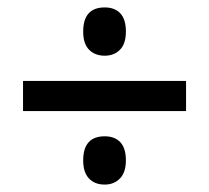

<svg xmlns="http://www.w3.org/2000/svg" viewBox="-20 -611 564 517"><path d="M262 -461Q236 -461 220 -477Q204 -493 204 -526Q204 -591 262 -591Q289 -591 304 -575Q319 -559 319 -526Q319 -493 303 -477Q287 -461 262 -461ZM42 -312V-393H481V-312ZM262 -114Q235 -114 219.5 -130.5Q204 -147 204 -179Q204 -244 262 -244Q289 -244 304 -228Q319 -212 319 -179Q319 -147 303 -130.5Q287 -114 262 -114Z"/></svg>

Font: Noto Sans Malayalam SemiCondensed Medium
Style: Regular
Weight: 500
Width: 4
Designer: Jelle Bosma - Monotype Design Team
Foundry: Monotype Imaging Inc.
Version: Version 2.104; ttfautohint (v1.8.4.7-5d5b)